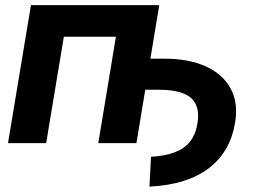

<svg xmlns="http://www.w3.org/2000/svg" viewBox="-20 -542 971 727"><path d="M545.9 164.6 551.8 51.8Q606 48.3 642.3 34.4Q678.7 20.5 699.7 -6.1Q720.7 -32.7 727.5 -74.2Q734.9 -117.2 721.9 -145.8Q709 -174.3 674.6 -188.2Q640.1 -202.1 583.5 -202.1H481.9L501.5 -319.8H603Q694.3 -319.8 758.8 -290.8Q823.2 -261.7 853 -207.3Q882.8 -152.8 870.1 -77.1Q861.3 -23.4 836.9 19.5Q812.5 62.5 772.2 93.8Q731.9 125 675.5 143.1Q619.1 161.1 545.9 164.6ZM583 -522.5 496.6 0H352.1L418.9 -402.8H221.7L154.8 0H10.3L97.2 -522.5Z"/></svg>

Font: Inter 28pt
Style: Bold Italic
Weight: 700
Italic angle: -9.3988°
Designer: Rasmus Andersson
Foundry: rsms
Version: Version 4.001;git-66647c0bb